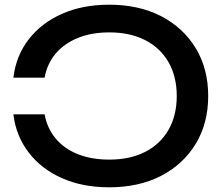

<svg xmlns="http://www.w3.org/2000/svg" viewBox="-20 -784 952 818"><path d="M37 -297H170Q181 -237 217.5 -193.5Q254 -150 312 -127Q370 -104 446 -104Q534 -104 598.5 -137Q663 -170 698 -231Q733 -292 733 -375Q733 -458 698 -519Q663 -580 598.5 -613Q534 -646 446 -646Q370 -646 312 -622.5Q254 -599 217.5 -556Q181 -513 170 -453H37Q48 -546 102 -616Q156 -686 244 -725Q332 -764 445 -764Q572 -764 666.5 -715Q761 -666 814 -578.5Q867 -491 867 -375Q867 -259 814 -171.5Q761 -84 666.5 -35Q572 14 445 14Q332 14 244 -25Q156 -64 102 -134.5Q48 -205 37 -297Z"/></svg>

Font: Bounded
Style: Regular
Weight: 400
Designer: Vlad Churkin
Version: Version 1.0